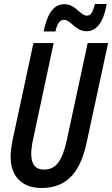

<svg xmlns="http://www.w3.org/2000/svg" viewBox="-20 -929 560 959"><path d="M198 -772H257C265 -811 279 -830 300 -830C333 -830 357 -773 412 -773C456 -773 495 -807 513 -909H454C443 -865 433 -851 413 -851C381 -851 358 -908 302 -908C243 -908 215 -853 198 -772ZM187 10C322 10 384 -78 414 -223L520 -714H418L315 -235C292 -127 261 -82 200 -82C158 -82 136 -107 136 -160C136 -179 139 -203 144 -227L248 -714H147L43 -230C37 -200 33 -170 33 -146C33 -47 91 10 187 10Z"/></svg>

Font: Noto Sans UI Condensed Medium
Style: Italic
Weight: 500
Width: 3
Italic angle: -12°
Designer: Monotype Design Team
Foundry: Monotype Imaging Inc.
Version: Version 1.901